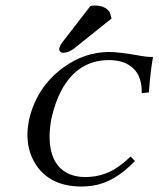

<svg xmlns="http://www.w3.org/2000/svg" viewBox="-20 -662 573 694"><path d="M274.9 12.2Q154.3 12.2 103.5 -77.1Q79.1 -121.1 79.1 -174.8Q79.1 -196.3 84 -224.1Q109.9 -345.7 209 -418Q285.6 -473.6 373 -474.1Q412.6 -474.1 492.2 -459.5Q512.7 -456.1 524.9 -456.1H533.2Q524.4 -410.6 518.1 -328.1L492.2 -325.2V-331.1Q492.2 -411.6 426.3 -436.5Q402.8 -444.8 374 -444.8Q260.7 -444.8 201.7 -335Q178.7 -291.5 166 -233.9Q159.2 -196.8 159.2 -169.9Q159.2 -62 233.4 -31.7Q258.3 -22 288.1 -22Q359.4 -22 416 -65.4Q433.1 -78.6 452.1 -96.2L467.8 -80.1Q393.6 -2 313.5 9.3Q295.4 12.2 274.9 12.2ZM306.6 -640.1Q313 -642.1 323.2 -642.1Q360.8 -641.6 376.5 -618.2L383.3 -595.2L248 -486.8Q227.1 -471.2 208 -471.2Q197.8 -471.2 194.3 -481Q193.8 -483.4 193.8 -484.9Q196.3 -497.6 205.1 -508.8Z"/></svg>

Font: Linux Libertine Capitals O
Style: Bold Italic Samll Caps
Weight: 400
Italic angle: -12°
Designer: Philipp H. Poll
Foundry: Philipp H. Poll
Version: Version 5.0.4